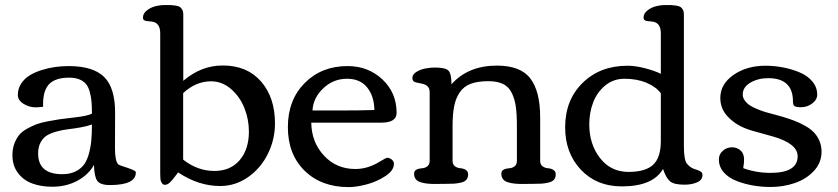

<svg xmlns="http://www.w3.org/2000/svg" viewBox="-20 -744 3393 777"><path d="M52.2 -359.9Q52.2 -384.8 65.4 -405.3Q78.6 -425.8 99.6 -438.7Q120.6 -451.7 148.4 -460.4Q176.3 -469.2 203.4 -472.9Q230.5 -476.6 257.8 -476.6Q356.4 -476.6 401.1 -432.9Q445.8 -389.2 445.8 -288.6L445.3 -144.5Q445.3 -92.3 458.5 -79.1Q461.9 -75.7 480 -70.1Q498 -64.5 513.9 -58.1Q529.8 -51.8 529.8 -46.4Q529.8 4.9 424.8 4.9Q385.3 4.9 373.3 -12.7Q361.3 -30.3 360.4 -76.7Q338.4 -37.1 293.5 -12.7Q248.5 11.7 191.4 11.7Q146 11.7 110.4 -1.5Q74.7 -14.6 52.5 -44.2Q30.3 -73.7 30.3 -116.2Q30.3 -142.1 38.1 -162.8Q45.9 -183.6 57.6 -197.8Q69.3 -211.9 89.6 -223.1Q109.9 -234.4 127.4 -241Q145 -247.6 172.6 -252.9Q200.2 -258.3 219 -261Q237.8 -263.7 267.6 -267.1Q269.5 -267.1 270.5 -267.3Q271.5 -267.6 273.2 -267.8Q274.9 -268.1 276.4 -268.1Q334.5 -274.4 352.1 -284.2Q352.1 -314 350.1 -334.7Q348.1 -355.5 342.5 -374.8Q336.9 -394 326.9 -405.3Q316.9 -416.5 300.3 -423.1Q283.7 -429.7 259.8 -429.7Q204.6 -429.7 179.4 -404.1Q154.3 -378.4 154.3 -322.8L154.8 -312Q134.3 -309.6 125.5 -309.6Q97.7 -309.6 75 -324Q52.2 -338.4 52.2 -359.9ZM352.1 -240.2Q333.5 -233.4 306.4 -228.5Q279.3 -223.6 257.3 -221.2Q235.4 -218.8 211.4 -212.4Q187.5 -206.1 171.4 -196.8Q155.3 -187.5 144.8 -168.7Q134.3 -149.9 134.3 -123Q134.3 -39.1 231.9 -39.1Q261.7 -39.1 283.7 -49.3Q305.7 -59.6 318.6 -76.2Q331.5 -92.8 339.1 -119.6Q346.7 -146.5 349.4 -174.6Q352.1 -202.6 352.1 -240.2Z M987.3 -211.4Q987.3 -261.2 968.8 -307.4Q950.2 -353.5 914.3 -384.3Q878.4 -415 834 -415Q772.9 -415 721.2 -367.2V-98.1Q779.3 -52.2 847.2 -52.2Q913.1 -52.2 950.2 -96.2Q987.3 -140.1 987.3 -211.4ZM1092.8 -245.1Q1092.8 -179.7 1064.2 -121.6Q1035.6 -63.5 984.1 -27.3Q932.6 8.8 871.1 8.8Q783.2 8.8 700.7 -46.4Q699.7 -45.4 687.5 -28.8Q675.3 -12.2 666 -4.2Q656.7 3.9 647.5 3.9Q639.2 3.9 634.5 -3.9Q629.9 -11.7 629.2 -19.8Q628.4 -27.8 628.4 -40.5V-608.9Q628.4 -653.3 593.3 -656.7Q589.8 -657.2 584.5 -657.7Q579.1 -658.2 576.7 -658.4Q574.2 -658.7 570.6 -659.4Q566.9 -660.2 565.2 -661.1Q563.5 -662.1 561.8 -663.6Q560.1 -665 559.3 -667.2Q558.6 -669.4 558.6 -672.9Q558.6 -689 573.5 -701.2Q588.4 -713.4 608.2 -718.5Q627.9 -723.6 647.5 -723.6Q664.1 -723.6 671.9 -723.4Q679.7 -723.1 691.4 -721.2Q703.1 -719.2 708.3 -715.6Q713.4 -711.9 717.5 -704.8Q721.7 -697.8 721.7 -687V-417Q794.4 -479 881.3 -479Q980 -479 1036.4 -414.3Q1092.8 -349.6 1092.8 -245.1Z M1386.7 -476.6Q1470.2 -476.6 1527.6 -422.6Q1585 -368.7 1585 -287.1Q1585 -247.6 1522.5 -247.6H1239.7Q1240.7 -168.5 1291 -114.3Q1341.3 -60.1 1418 -60.1Q1468.8 -60.1 1516.6 -89.8Q1542 -105.5 1547.9 -105.5Q1556.2 -105.5 1565.2 -98.4Q1574.2 -91.3 1574.2 -81.1Q1574.2 -54.2 1539.8 -31.5Q1505.4 -8.8 1463.9 2.2Q1422.4 13.2 1391.1 13.2Q1280.3 13.2 1212.6 -53.2Q1145 -119.6 1145 -229.5Q1145 -339.4 1213.1 -408Q1281.2 -476.6 1386.7 -476.6ZM1495.1 -298.8Q1494.1 -355 1465.8 -390.1Q1437.5 -425.3 1384.3 -425.3Q1328.6 -425.3 1287.8 -386.2Q1247.1 -347.2 1244.6 -296.9H1358.9Q1435.1 -296.9 1495.1 -298.8Z M1648.9 -428.7Q1648.9 -443.4 1665.8 -453.4Q1682.6 -463.4 1702.1 -467Q1721.7 -470.7 1739.7 -470.7Q1782.2 -470.7 1794.7 -458.3Q1807.1 -445.8 1807.1 -402.8Q1874 -478.5 1991.2 -478.5Q2086.4 -478.5 2126.2 -426.5Q2166 -374.5 2166 -269V-93.3Q2166 -78.1 2175.8 -71Q2185.5 -64 2197.5 -63.2Q2209.5 -62.5 2219.2 -56.6Q2229 -50.8 2229 -38.1Q2229 -24.9 2221.7 -16.6Q2214.4 -8.3 2198.7 -4.9Q2183.1 -1.5 2170.9 -0.7Q2158.7 0 2136.7 0Q2129.9 0 2116 0.2Q2102.1 0.5 2094.7 0.5Q2075.7 0.5 2062.3 -1Q2048.8 -2.4 2035.6 -6.3Q2022.5 -10.3 2015.6 -19Q2008.8 -27.8 2008.8 -41Q2008.8 -52.7 2018.6 -57.6Q2028.3 -62.5 2040.3 -63Q2052.2 -63.5 2062 -70.6Q2071.8 -77.6 2071.8 -93.3V-235.4Q2071.8 -282.2 2067.4 -313Q2063 -343.8 2050.8 -368.4Q2038.6 -393.1 2015.4 -404.3Q1992.2 -415.5 1956.5 -415.5Q1913.1 -415.5 1884.8 -404.8Q1856.4 -394 1840.3 -370.1Q1824.2 -346.2 1817.9 -313.7Q1811.5 -281.2 1811.5 -232.9V-93.3Q1811.5 -78.1 1821.3 -71Q1831.1 -64 1843 -63.2Q1855 -62.5 1864.7 -56.6Q1874.5 -50.8 1874.5 -38.1Q1874.5 -24.9 1867.4 -16.6Q1860.4 -8.3 1845 -4.9Q1829.6 -1.5 1817.6 -0.7Q1805.7 0 1783.7 0Q1776.9 0 1762.9 0.2Q1749 0.5 1741.7 0.5Q1722.7 0.5 1709.2 -1Q1695.8 -2.4 1682.6 -6.3Q1669.4 -10.3 1662.6 -19Q1655.8 -27.8 1655.8 -41Q1655.8 -52.7 1665.5 -57.6Q1675.3 -62.5 1687.3 -63Q1699.2 -63.5 1709 -70.6Q1718.8 -77.6 1718.8 -93.3V-372.1Q1718.8 -400.4 1683.6 -406.2Q1659.2 -410.2 1654.1 -414.8Q1648.9 -419.4 1648.9 -428.7Z M2506.8 -425.3Q2462.4 -425.3 2429.2 -397.9Q2396 -370.6 2380.4 -329.3Q2364.7 -288.1 2364.7 -240.7Q2364.7 -160.2 2408.4 -104.2Q2452.1 -48.3 2523.4 -48.3Q2592.3 -48.3 2623.3 -77.4Q2654.3 -106.4 2654.3 -173.8V-366.7Q2633.8 -393.6 2595.5 -409.4Q2557.1 -425.3 2506.8 -425.3ZM2519.5 -478Q2551.8 -478 2591.6 -467.5Q2631.3 -457 2654.3 -445.3V-608.9Q2654.3 -653.3 2619.1 -656.7Q2615.7 -657.2 2610.4 -657.7Q2605 -658.2 2602.5 -658.4Q2600.1 -658.7 2596.4 -659.4Q2592.8 -660.2 2591.1 -661.1Q2589.4 -662.1 2587.6 -663.6Q2585.9 -665 2585.2 -667.2Q2584.5 -669.4 2584.5 -672.9Q2584.5 -689 2599.4 -701.2Q2614.3 -713.4 2634 -718.5Q2653.8 -723.6 2673.3 -723.6Q2689.9 -723.6 2697.8 -723.4Q2705.6 -723.1 2717.3 -721.2Q2729 -719.2 2734.1 -715.6Q2739.3 -711.9 2743.4 -704.8Q2747.6 -697.8 2747.6 -687V-152.8Q2747.6 -98.6 2759.3 -82.5Q2771.5 -66.9 2787.6 -61Q2790.5 -60.1 2797.6 -57.6Q2804.7 -55.2 2807.6 -54Q2810.5 -52.7 2814.9 -50Q2819.3 -47.4 2821 -43.9Q2822.8 -40.5 2822.8 -36.1Q2822.8 -15.6 2801 -6.1Q2779.3 3.4 2750 3.4Q2707.5 3.4 2691.4 -10.3Q2675.3 -23.9 2663.1 -60.5Q2623 10.3 2496.1 10.3Q2394.5 10.3 2330.8 -57.1Q2267.1 -124.5 2267.1 -229Q2267.1 -339.4 2337.9 -408.7Q2408.7 -478 2519.5 -478Z M3098.1 -44.4Q3208 -44.4 3208 -111.8Q3208 -162.6 3108.9 -191.4Q3090.3 -196.8 3064.2 -203.9Q3038.1 -210.9 3023.9 -215.1Q3009.8 -219.2 2997.6 -224.1Q2954.6 -240.7 2924.8 -272.5Q2895 -304.2 2895 -347.7Q2895 -403.8 2948.5 -440.9Q3002 -478 3077.6 -478Q3113.3 -478 3148.7 -471.2Q3184.1 -464.4 3215.8 -451.2Q3247.6 -438 3267.3 -414.6Q3287.1 -391.1 3287.1 -361.3Q3287.1 -340.3 3266.8 -325.2Q3246.6 -310.1 3222.7 -310.1Q3203.1 -310.1 3196 -314.2Q3189 -318.4 3189 -333.5Q3189 -427.7 3088.9 -427.7Q3047.4 -427.7 3016.6 -409.4Q2985.8 -391.1 2985.8 -361.8Q2985.8 -348.1 2994.6 -336.4Q3003.4 -324.7 3015.6 -316.9Q3027.8 -309.1 3047.4 -301.3Q3066.9 -293.5 3081.8 -289.3Q3096.7 -285.2 3118.2 -279.5Q3139.6 -273.9 3148.4 -271Q3175.8 -262.7 3195.6 -255.1Q3215.3 -247.6 3237.3 -235.4Q3259.3 -223.1 3272.9 -209.2Q3286.6 -195.3 3295.7 -174.8Q3304.7 -154.3 3304.7 -129.9Q3304.7 -85.4 3273.7 -52.2Q3242.7 -19 3196.3 -3.2Q3149.9 12.7 3098.1 12.7Q3062 12.7 3027.1 6.6Q2992.2 0.5 2960.2 -12Q2928.2 -24.4 2908.7 -46.9Q2889.2 -69.3 2889.2 -98.6Q2889.2 -120.1 2905.3 -134Q2921.4 -147.9 2941.9 -147.9Q2962.4 -147.9 2976.8 -135.3Q2991.2 -122.6 2991.2 -97.7Q2991.2 -85 2987.8 -63.5Q3039.6 -44.4 3098.1 -44.4Z"/></svg>

Font: Corben
Style: Regular
Weight: 400
Designer: vernon adams
Foundry: vernon adams
Version: Version 1.100